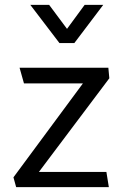

<svg xmlns="http://www.w3.org/2000/svg" viewBox="-20 -765 506 785"><path d="M104 -745H181L254 -647L326 -745H402L284 -589H223ZM427 -445 139 -62H415L425 0H46L35 -40L319 -424H78L60 -488H423Z"/></svg>

Font: Palanquin
Style: Regular
Weight: 400
Designer: Pria Ravichandran
Version: Version 1.0.4